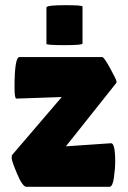

<svg xmlns="http://www.w3.org/2000/svg" viewBox="-20 -720 494 740"><path d="M298 -552Q298 -546 228.5 -546Q159 -546 159 -551V-691Q159 -700 228.5 -700Q298 -700 298 -695ZM43 -340Q36 -340 36 -383Q36 -500 55 -500H374Q381 -500 405 -456Q429 -412 429 -406.5Q429 -401 428 -400L234 -156L408 -168Q424 -168 424 -97Q424 -70 419 -35Q414 0 402 0H82Q67 0 46 -50Q25 -100 25 -110.5Q25 -121 27 -123L218 -346Z"/></svg>

Font: Lilita One
Style: Regular
Weight: 400
Designer: Juan Montoreano
Foundry: Juan Montoreano
Version: Version 1.002